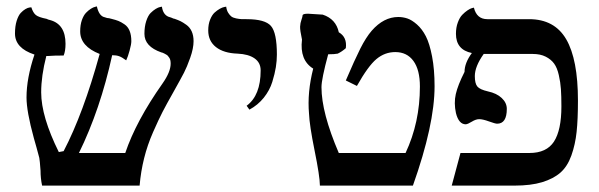

<svg xmlns="http://www.w3.org/2000/svg" viewBox="-20 -581 1874 601"><path d="M585.9 -452.1Q585.9 -429.7 575.4 -400.1Q564.9 -370.6 555.9 -353.3Q546.9 -335.9 522.9 -293Q500.5 -253.4 488.8 -230.7Q477.1 -208 459.2 -167.5Q441.4 -127 431.2 -85.9Q420.9 -44.9 417 0H111.8Q106.9 -22.5 106.9 -46.9Q104.5 -80.1 103 -86.9Q100.1 -99.1 94.2 -119.6Q88.4 -140.1 85.9 -148.9Q63 -232.4 63 -275.9Q63 -336.4 87.9 -410.2Q26.9 -430.2 26.9 -476.1Q26.9 -499 32.2 -515.9Q37.6 -532.7 44.9 -540.5Q52.2 -548.3 59.8 -552.7Q67.4 -557.1 72.8 -557.6L78.1 -558.1Q83.5 -541 92.3 -533.9Q101.1 -526.9 126 -522Q130.4 -519.5 137.2 -518.1Q185.1 -504.9 185.1 -443.8Q185.1 -420.9 179.2 -407.2Q148.4 -407.2 131.8 -405.8H125Q108.9 -343.3 108.9 -292Q108.9 -216.3 164.1 -105L179.2 -107.9Q240.7 -225.6 292 -412.1Q231 -436 231 -482.9Q231 -502.9 236.3 -518.1Q241.7 -533.2 249.3 -541Q256.8 -548.8 264.6 -553.7Q272.5 -558.6 277.8 -559.6L283.2 -561Q290 -530.3 308.1 -526.9Q315.4 -523.9 321.8 -523.9Q322.8 -523.4 325.4 -522.9Q328.1 -522.5 329.1 -522Q342.8 -518.6 350.8 -515.4Q358.9 -512.2 369.6 -504.9Q380.4 -497.6 385.7 -484.4Q391.1 -471.2 391.1 -452.1Q391.1 -442.4 385.7 -422.9Q380.4 -403.3 375 -392.1Q361.8 -401.9 353 -405Q344.2 -408.2 331.1 -408.2Q293.9 -238.3 227.1 -102.1H372.1Q405.8 -202.1 488.8 -319.8Q514.2 -356 514.2 -381.8Q514.2 -387.7 513.2 -392.3Q512.2 -397 509.8 -400.4Q507.3 -403.8 505.4 -406.2Q503.4 -408.7 499.5 -410.6Q495.6 -412.6 494.1 -413.6Q492.7 -414.6 488.8 -416L484.9 -417Q432.1 -435.5 432.1 -475.1Q432.1 -497.6 437.7 -514.9Q443.4 -532.2 451.4 -540.3Q459.5 -548.3 467.5 -553.2Q475.6 -558.1 481.4 -559.1L486.8 -560.1Q490.2 -536.1 506.8 -528.8Q517.1 -525.9 522.9 -522.9Q523.4 -522.9 524.9 -522.5Q526.4 -522 526.9 -522Q538.1 -518.1 545.2 -514.6Q552.2 -511.2 563.2 -503.4Q574.2 -495.6 580.1 -482.7Q585.9 -469.7 585.9 -452.1Z M760.7 -237.8 752 -250Q795.9 -282.2 795.9 -360.8Q795.9 -384.8 776.9 -398.2Q757.8 -411.6 723.6 -413.1Q680.2 -414.6 656 -433.6Q631.8 -452.6 631.8 -485.8Q631.8 -504.9 637.7 -519.5Q643.6 -534.2 651.6 -541.5Q659.7 -548.8 668 -553.5Q676.3 -558.1 682.1 -559.1L688 -560.1Q689.5 -548.8 694.3 -541Q699.2 -533.2 704.3 -529.3Q709.5 -525.4 719.2 -523.4Q729 -521.5 734.9 -521.2Q740.7 -521 752 -521Q809.6 -521 828.1 -499.8Q846.7 -478.5 846.7 -410.2Q846.7 -391.1 843.5 -370.8Q840.3 -350.6 832.3 -324.5Q824.2 -298.3 805.7 -275.1Q787.1 -252 760.7 -237.8Z M960.4 -366.2Q917.5 -392.6 925.3 -457Q918.9 -486.8 919.4 -497.8Q919.9 -508.8 923.6 -519Q927.2 -529.3 927.2 -533.2Q928.2 -538.1 944.3 -538.1Q950.7 -538.1 990.2 -535.2Q1031.7 -521.5 1040.5 -480Q1066.9 -464.8 1062.5 -430.2Q1050.3 -419.4 1037.1 -413.1Q1027.3 -411.1 1007.3 -411.1Q986.3 -333.5 986.3 -308.1Q986.3 -228.5 1040.5 -102.1H1249.5Q1294.4 -197.8 1294.4 -310.1Q1294.4 -362.3 1274.2 -390.1Q1253.9 -418 1217.3 -418Q1184.6 -418 1158.4 -396.2Q1132.3 -374.5 1097.2 -312L1062.5 -329.1Q1090.3 -394 1107.9 -429Q1125.5 -463.9 1143.6 -484.9Q1181.2 -527.8 1226.6 -527.8Q1241.2 -527.8 1255.1 -523.2Q1269 -518.6 1285.2 -504.4Q1301.3 -490.2 1313 -467.5Q1324.7 -444.8 1332.5 -404.3Q1340.3 -363.8 1340.3 -311Q1340.3 -190.9 1272.5 0H981.4Q981 -29.8 964.8 -109.4Q948.7 -189 947.3 -225.1Q941.4 -292 960.4 -366.2Z M1737.3 -248Q1737.3 -280.3 1735.8 -301.8Q1734.4 -323.2 1729.2 -345.9Q1724.1 -368.7 1714.6 -381.8Q1705.1 -395 1688.2 -403.6Q1671.4 -412.1 1647.9 -412.1H1494.1Q1466.3 -373 1466.3 -342.8Q1466.3 -319.8 1474.1 -310.3Q1481.9 -300.8 1507.3 -294.9Q1534.7 -289.1 1550.5 -274.2Q1566.4 -259.3 1566.4 -240.2Q1566.4 -193.8 1536.1 -193.8Q1530.3 -193.8 1510.7 -200.9Q1491.2 -208 1480 -208Q1469.7 -208 1457 -200.2Q1444.3 -192.4 1438 -191.9Q1416 -191.9 1407.2 -227.1Q1400.4 -258.3 1406.7 -286.4Q1413.1 -314.5 1434.1 -356Q1434.1 -383.8 1457 -415Q1407.2 -425.3 1407.2 -475.1Q1407.2 -495.1 1413.1 -510.7Q1418.9 -526.4 1427 -534.7Q1435.1 -543 1443.4 -548.6Q1451.7 -554.2 1457.5 -555.7L1463.4 -557.1Q1472.2 -521 1505.4 -521H1636.2Q1715.8 -521 1752.4 -458Q1789.1 -395 1789.1 -266.1Q1789.1 -207 1784.9 -168Q1780.8 -128.9 1768.6 -94.5Q1756.3 -60.1 1734.4 -40.8Q1712.4 -21.5 1677 -10.7Q1641.6 0 1590.3 0H1394L1421.4 -102.1H1637.2Q1690.9 -102.1 1714.1 -137.9Q1737.3 -173.8 1737.3 -248Z"/></svg>

Font: Common Serif Medium
Style: Regular
Weight: 500
Designer: Philipp H. Poll, Khaled Hosny
Foundry: Stefan Peev, Context Ltd.
Version: Version 1.026